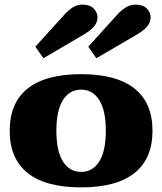

<svg xmlns="http://www.w3.org/2000/svg" viewBox="-20 -801 702 831"><path d="M133 -599 259 -738Q271 -752 291 -766.5Q311 -781 337 -781Q369 -781 385.5 -764Q402 -747 402 -726Q402 -704 386.5 -686Q371 -668 340 -650L168 -549ZM362 -599 488 -738Q500 -752 520.5 -766.5Q541 -781 567 -781Q599 -781 615.5 -764Q632 -747 632 -726Q632 -704 616.5 -686Q601 -668 570 -650L397 -549ZM22 -235Q22 -356 100 -418Q178 -480 331 -480Q484 -480 562 -418Q640 -356 640 -235Q640 -114 562 -52Q484 10 331 10Q178 10 100 -52Q22 -114 22 -235ZM438 -235Q438 -323 409.5 -368Q381 -413 331 -413Q281 -413 252.5 -368Q224 -323 224 -235Q224 -147 252.5 -102Q281 -57 331 -57Q381 -57 409.5 -102Q438 -147 438 -235Z"/></svg>

Font: Taviraj Black
Style: Regular
Weight: 900
Designer: Katatrad Team
Foundry: CadsonDemak
Version: Version 1.030